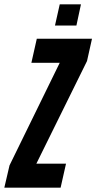

<svg xmlns="http://www.w3.org/2000/svg" viewBox="-48 -867 445 887"><path d="M-28 0 -4 -103 228 -577H97L122 -688H377L354 -585L120 -111H257L232 0ZM206 -749 228 -847H326L305 -749Z"/></svg>

Font: Saira UltraCondensed ExtraBold
Style: Italic
Weight: 800
Width: 1
Italic angle: -12°
Designer: Hector Gatti with collaboration of the Omnibus-Type team
Foundry: Omnibus-Type
Version: Version 1.101